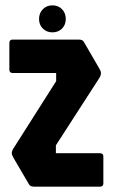

<svg xmlns="http://www.w3.org/2000/svg" viewBox="-20 -698 422 718"><path d="M108.5 0Q100.5 0 95.8 -2Q91 -4 88.5 -8.5L30 -108.5Q24 -119.5 24 -125Q24 -133 30 -142.5L190 -394.5V-425H27.5Q15 -425 15 -437.5V-537.5Q15 -550 27.5 -550H273.5Q281.5 -550 286.2 -548Q291 -546 293.5 -541.5L351.5 -441.5Q354 -437.5 355.8 -433Q357.5 -428.5 357.5 -424Q357.5 -415.5 350 -404L189 -154.5V-125H354Q366.5 -125 366.5 -112.5V-12.5Q366.5 0 354 0ZM176 -577Q154.5 -577 140.2 -591.2Q126 -605.5 126 -627Q126 -649 140.2 -663.5Q154.5 -678 176 -678Q198 -678 212 -663.5Q226 -649 226 -627Q226 -605.5 212 -591.2Q198 -577 176 -577Z"/></svg>

Font: Jaro
Style: Regular
Weight: 400
Designer: Agyei Archer, Celine Hurka, Mirko Velimirović
Version: Version 1.000